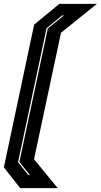

<svg xmlns="http://www.w3.org/2000/svg" viewBox="-23 -770 520 990"><path d="M81 200 -3 93 153 -643 283 -750H476.5L291.5 -601L152.5 51L274.5 200ZM123 132.5 131.5 133 77 65 223.5 -623 306.5 -690.5H297.5L217 -624.5L70 66.5Z"/></svg>

Font: Tourney Thin ExtraBold
Style: Italic
Weight: 800
Italic angle: -12°
Version: Version 1.015